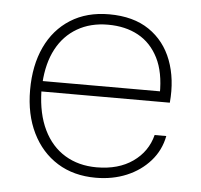

<svg xmlns="http://www.w3.org/2000/svg" viewBox="-44 -570 653 624"><g transform="rotate(5 282.5 -258.5)"><path d="M290 8Q218 8 165 -25Q112 -58 82.5 -118Q53 -178 53 -258Q53 -338 81 -398Q109 -458 162 -491.5Q215 -525 288 -525Q367 -525 418.5 -490Q470 -455 493 -394Q516 -333 509 -256H90Q92 -183 117 -131.5Q142 -80 186.5 -53Q231 -26 290 -26Q361 -26 408 -59Q455 -92 469 -147H507Q498 -100 467 -65Q436 -30 390.5 -11Q345 8 290 8ZM91 -284 86 -290H479L474 -281Q475 -352 451.5 -398.5Q428 -445 386 -468Q344 -491 287 -491Q230 -491 187 -466Q144 -441 119.5 -395Q95 -349 91 -284Z"/></g></svg>

Font: Mona Sans ExtraLight
Style: Regular
Weight: 200
Designer: Deni Anggara
Foundry: GitHub
Version: Version 2.000